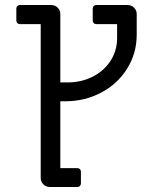

<svg xmlns="http://www.w3.org/2000/svg" viewBox="-20 -599 609 764"><path d="M142 109V-503H59Q53 -503 49 -507Q45 -511 45 -517V-565Q45 -571 49 -575Q53 -579 59 -579H184Q199 -579 209.5 -568.5Q220 -558 220 -543V-271H249Q303 -271 348 -293.5Q393 -316 419.5 -356.5Q446 -397 446 -448V-503H363Q357 -503 353 -507Q349 -511 349 -517V-565Q349 -571 353 -575Q357 -579 363 -579H488Q503 -579 513.5 -568.5Q524 -558 524 -543V-461Q524 -387 486 -326Q448 -265 382.5 -230.5Q317 -196 240 -196H220V70H288Q294 70 298 74Q302 78 302 84V131Q302 137 298 141Q294 145 288 145H178Q163 145 152.5 134.5Q142 124 142 109Z"/></svg>

Font: Miriam Libre
Style: Regular
Weight: 400
Designer: Michal Sahar
Foundry: Hagilda
Version: Version 1.001